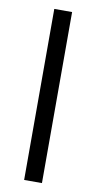

<svg xmlns="http://www.w3.org/2000/svg" viewBox="-84 -758 399 796"><g transform="rotate(10 115.5 -360.0)"><path d="M78 0V-720H153V0Z"/></g></svg>

Font: Instrument Sans SemiCondensed
Style: Regular
Weight: 400
Width: 4
Designer: Rodrigo Fuenzalida
Foundry: fragTYPE
Version: Version 1.000;gftools[0.9.28]